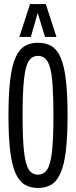

<svg xmlns="http://www.w3.org/2000/svg" viewBox="-20 -922 377 952"><path d="M168 10Q130 10 102.5 -6.5Q75 -23 57 -63Q39 -103 30.5 -173Q22 -243 22 -349Q22 -456 30.5 -526Q39 -596 57 -636.5Q75 -677 102.5 -693.5Q130 -710 168 -710Q207 -710 235 -693.5Q263 -677 280.5 -637Q298 -597 306.5 -527Q315 -457 315 -350Q315 -244 306.5 -174Q298 -104 280 -63.5Q262 -23 234.5 -6.5Q207 10 168 10ZM168 -56Q196 -56 213 -80Q230 -104 237.5 -167.5Q245 -231 245 -350Q245 -439 241 -497Q237 -555 228 -587Q219 -619 204 -632Q189 -645 168 -645Q140 -645 123.5 -621Q107 -597 99.5 -533Q92 -469 92 -349Q92 -230 99.5 -167Q107 -104 123.5 -80Q140 -56 168 -56ZM76 -739 129 -902H207L260 -739H203L167 -858L133 -739Z"/></svg>

Font: Georama ExtraCondensed
Style: Regular
Weight: 400
Width: 2
Designer: Jean-Baptiste Levee
Foundry: Production Type
Version: Version 1.000